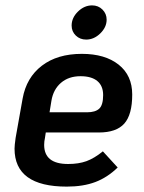

<svg xmlns="http://www.w3.org/2000/svg" viewBox="-20 -681 534 713"><path d="M147 -169Q144 -156 144 -143Q144 -72 233 -72Q272 -72 301 -82.5Q330 -93 362 -119L417 -59Q379 -22 334 -5Q289 12 228 12Q34 12 34 -129Q34 -141 38 -169L64 -315Q78 -393 135.5 -437Q193 -481 284 -481Q370 -481 420.5 -441Q471 -401 471 -330Q471 -255 441.5 -222Q412 -189 347 -189H150ZM171 -307 164 -264H303Q334 -264 348.5 -277.5Q363 -291 363 -328Q363 -362 341.5 -380Q320 -398 279 -398Q235 -398 206.5 -373.5Q178 -349 171 -307ZM246 -586Q246 -615 269.5 -638Q293 -661 322 -661Q345 -661 360.5 -645.5Q376 -630 376 -608Q376 -580 352.5 -557Q329 -534 300 -534Q277 -534 261.5 -549Q246 -564 246 -586Z"/></svg>

Font: KoHo SemiBold
Style: Italic
Weight: 600
Italic angle: -10°
Version: Version 1.000; ttfautohint (v1.6)